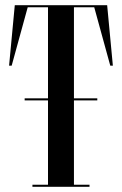

<svg xmlns="http://www.w3.org/2000/svg" viewBox="-20 -720 470 740"><path d="M265 -692H343.2L405 -467H415L393 -700H37L15 -467H25L86.8 -692H165V-341H75V-333H165V-8H105V0H325V-8H265V-333H355V-341H265Z"/></svg>

Font: Picaflor 48 pt
Style: Regular
Weight: 400
Designer: Ariel Martín Pérez
Foundry: Tunera Type Foundry
Version: Version 1.000;hotconv 1.0.109;makeotfexe 2.5.65596